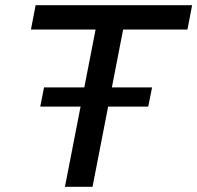

<svg xmlns="http://www.w3.org/2000/svg" viewBox="-20 -720 760 740"><path d="M135.1 -309.1 149.8 -383.1H566.1L551.3 -309.1ZM230.3 0 348.4 -606.2H99.3L117.3 -700H720.5L702.5 -606.2H454.6L336.6 0Z"/></svg>

Font: REM Medium
Style: Italic
Weight: 500
Italic angle: -11°
Designer: Octavio Pardo
Foundry: Ashler Design
Version: Version 1.005;gftools[0.9.28]